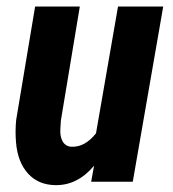

<svg xmlns="http://www.w3.org/2000/svg" viewBox="-20 -548 522 579"><path d="M263.7 -48.3Q213.9 11.2 147.5 10.3Q95.7 9.8 64.5 -24.7Q33.2 -59.1 28.3 -118.7Q25.4 -153.3 28.8 -186.5L85.9 -528.3H220.7L163.6 -184.6L162.1 -160.6Q160.2 -136.2 169.2 -121.1Q178.2 -106 196.3 -105.5Q236.3 -104 269.5 -146L335.9 -528.3H472.2L380.4 0H254.9Z"/></svg>

Font: TypoPRO Roboto
Style: Bold Italic
Weight: 700
Italic angle: -12°
Designer: Google
Version: Version 2.136; 2016